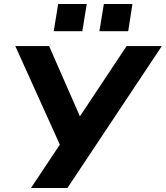

<svg xmlns="http://www.w3.org/2000/svg" viewBox="-20 -934 824 954"><path d="M134 0 293 -239 287 -194 56 -705H224L377 -356L609 -705H784L315 0ZM474 -779 496 -914H638L617 -779ZM247 -779 269 -914H411L389 -779Z"/></svg>

Font: Nunito Sans 7pt ExtraBold
Style: Italic
Weight: 800
Italic angle: -9°
Designer: Vernon Adams
Foundry: Vernon Adams
Version: Version 3.101;gftools[0.9.27]